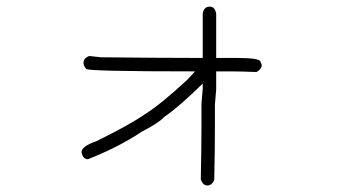

<svg xmlns="http://www.w3.org/2000/svg" viewBox="-20 -446 1040 585"><path d="M619.1 -425.8Q634.8 -425.8 638.7 -404.3V-269.5H699.2Q773.4 -269.5 773.4 -257.8Q777.3 -251.5 777.3 -246.1Q777.3 -236.3 761.7 -226.6Q712.4 -228.5 683.6 -228.5H638.7V-173.8Q634.8 -129.9 634.8 -127V-52.7Q634.8 2.9 632.8 101.6Q626.5 119.1 611.3 119.1Q599.1 119.1 591.8 101.6Q593.8 -3.9 593.8 -56.6V-128.9Q597.7 -172.9 597.7 -175.8V-191.4Q524.4 -119.6 480.5 -89.8Q463.9 -71.3 412.1 -44.9Q343.3 1.5 248 39.1Q232.4 39.1 228.5 17.6Q228.5 -0.5 273.4 -15.6Q377 -66.9 418 -95.7Q468.3 -126.5 550.8 -203.1L574.2 -228.5H570.3Q242.2 -228.5 242.2 -236.3Q234.4 -246.6 234.4 -253.9Q234.4 -269 252 -275.4L287.1 -271.5Q468.3 -269.5 580.1 -269.5H597.7V-404.3Q601.1 -425.8 619.1 -425.8Z"/></svg>

Font: CEF Fonts CJK Mono
Style: Regular
Weight: 400
Designer: PartyBoss (派对大魔王)
Version: Release 2.25